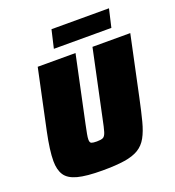

<svg xmlns="http://www.w3.org/2000/svg" viewBox="-154 -987 1021 1117"><g transform="rotate(-20 357.0 -429.0)"><path d="M290 8Q191 8 136.5 -6.5Q82 -21 60.5 -54Q39 -87 39 -141Q39 -206 62 -316L141 -688H375L288 -278Q281 -244 277 -223Q273 -202 273 -189Q273 -170 283 -166Q293 -162 316 -162Q342 -162 354.5 -168Q367 -174 374.5 -198.5Q382 -223 393 -278L480 -688H714L635 -316Q618 -236 603.5 -180Q589 -124 568.5 -87Q548 -50 514.5 -29.5Q481 -9 427 -0.5Q373 8 290 8ZM265 -754 291 -866H647L621 -754Z"/></g></svg>

Font: Saira Black
Style: Italic
Weight: 900
Italic angle: -12°
Designer: Hector Gatti with collaboration of the Omnibus-Type team
Foundry: Omnibus-Type
Version: Version 1.100; ttfautohint (v1.8.3)